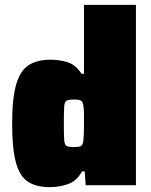

<svg xmlns="http://www.w3.org/2000/svg" viewBox="-20 -763 624 791"><path d="M184 8Q131 8 96.5 -13.5Q62 -35 46 -92Q30 -149 30 -253Q30 -357 46.5 -414.5Q63 -472 98 -494.5Q133 -517 187 -517Q224 -517 257.5 -507Q291 -497 316 -459H326V-743H540V0H333L329 -57H318Q296 -17 260 -4.5Q224 8 184 8ZM285 -157Q305 -157 313 -161Q321 -165 323 -182Q325 -197 325.5 -214Q326 -231 326 -255Q326 -278 326 -294.5Q326 -311 324 -323Q322 -344 313.5 -348.5Q305 -353 285 -353Q264 -353 255 -348.5Q246 -344 244.5 -323.5Q243 -303 243 -255Q243 -207 244.5 -186.5Q246 -166 255 -161.5Q264 -157 285 -157Z"/></svg>

Font: Saira Black
Style: Regular
Weight: 900
Designer: Hector Gatti with collaboration of the Omnibus-Type team
Foundry: Omnibus-Type
Version: Version 1.100; ttfautohint (v1.8.3)